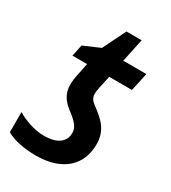

<svg xmlns="http://www.w3.org/2000/svg" viewBox="-175 -746 749 842"><g transform="rotate(30 199.5 -325.0)"><path d="M141 10C278 10 348 -62 348 -165C348 -234 312 -269 257 -309C239 -322 230 -335 230 -355C230 -364 232 -375 234 -386L248 -450H363L383 -542H266L291 -660H214L157 -544L74 -508L62 -450H136L125 -396C119 -371 117 -352 117 -335C117 -287 141 -260 171 -236C212 -205 231 -185 231 -156C231 -111 197 -83 128 -83C79 -83 26 -103 -8 -124V-22C24 -2 81 10 141 10Z"/></g></svg>

Font: Noto Sans SemiCondensed SemiBold
Style: Italic
Weight: 600
Width: 4
Italic angle: -12°
Designer: Monotype Design Team
Foundry: Monotype Imaging Inc.
Version: Version 2.013